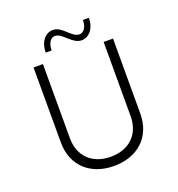

<svg xmlns="http://www.w3.org/2000/svg" viewBox="-145 -927 980 1058"><g transform="rotate(-20 345.0 -398.0)"><path d="M345 -42C236 -42 167 -110 167 -215V-650H112V-211C112 -70 210 12 345 12C480 12 578 -70 578 -211V-650H523V-215C523 -110 454 -42 345 -42ZM203 -704H238C238 -745 255 -773 282 -773C325 -773 358 -700 413 -700C456 -700 492 -739 492 -803H457C457 -759 437 -735 413 -735C366 -735 338 -808 282 -808C237 -808 203 -766 203 -704Z"/></g></svg>

Font: Grotesk 01 Extrafine
Style: Bold
Weight: 400
Designer: Frank Adebiaye, contributions by Jérémy Landes, Ariel Martín Pérez
Foundry: Velvetyne Type Foundry
Version: Version 3.000;Glyphs 3.1.2 (3150)